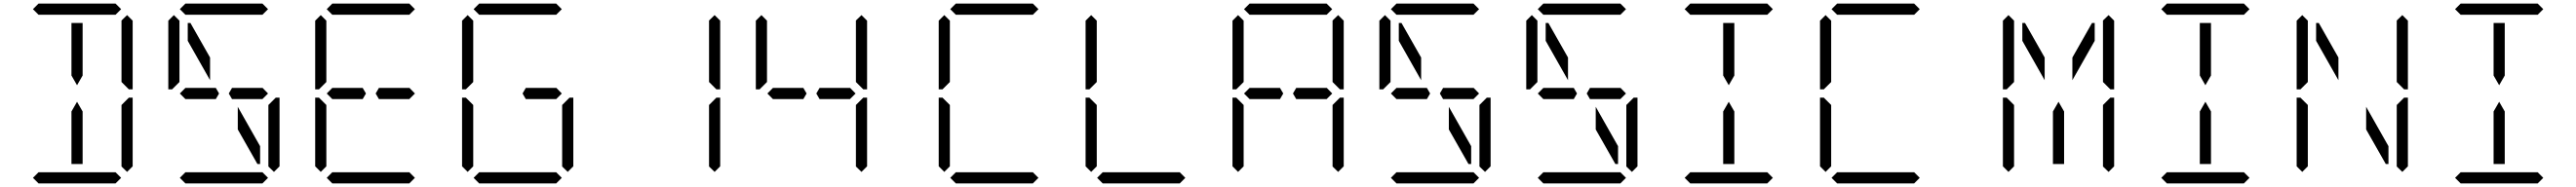

<svg xmlns="http://www.w3.org/2000/svg" viewBox="-20 -1020 14312 1040"><path d="M163 -969 194 -1000H622L653 -969L622 -938H620H439H377H196H194ZM439 -382V-108H377V-382V-400L408 -454L439 -400ZM377 -892H439V-618V-600L408 -546L377 -600V-618ZM653 -31 622 0H194L163 -31L194 -62H196H377H439H620H622ZM655 -436 696 -477H717V-95L686 -64L655 -94ZM686 -936 717 -905V-523H696L655 -564V-906Z M979 -969 1010 -1000H1438L1469 -969L1438 -938H1436H1255H1193H1012H1010ZM1023 -469H1010L979 -500L1010 -531H1023H1147H1171H1179L1197 -500L1179 -469H1171H1147ZM1147 -700V-574L1023 -793V-892H1038ZM1301 -300V-426L1425 -207V-108H1410ZM1469 -31 1438 0H1010L979 -31L1010 -62H1012H1193H1255H1436H1438ZM1471 -436 1512 -477H1533V-95L1502 -64L1471 -94ZM946 -533 936 -523H915V-905L946 -936L977 -905V-892V-564ZM1425 -531H1439L1469 -500L1438 -469H1425H1301H1277H1269L1251 -500L1269 -531H1277H1301Z M1795 -969 1826 -1000H2254L2285 -969L2254 -938H2252H2071H2009H1828H1826ZM1839 -469H1826L1795 -500L1826 -531H1839H1963H1987H1995L2013 -500L1995 -469H1987H1963ZM2285 -31 2254 0H1826L1795 -31L1826 -62H1828H2009H2071H2252H2254ZM1762 -64 1731 -95V-477H1752L1762 -467L1793 -436V-125V-108V-95ZM1762 -533 1752 -523H1731V-905L1762 -936L1793 -905V-892V-564ZM2241 -531H2255L2285 -500L2254 -469H2241H2117H2093H2085L2067 -500L2085 -531H2093H2117Z M2611 -969 2642 -1000H3070L3101 -969L3070 -938H3068H2887H2825H2644H2642ZM3101 -31 3070 0H2642L2611 -31L2642 -62H2644H2825H2887H3068H3070ZM3103 -436 3144 -477H3165V-95L3134 -64L3103 -94ZM2578 -64 2547 -95V-477H2568L2578 -467L2609 -436V-125V-108V-95ZM2578 -533 2568 -523H2547V-905L2578 -936L2609 -905V-892V-564ZM3057 -531H3071L3101 -500L3070 -469H3057H2933H2909H2901L2883 -500L2901 -531H2909H2933Z M3919 -436 3960 -477H3981V-95L3950 -64L3919 -94ZM3950 -936 3981 -905V-523H3960L3919 -564V-906Z M4287 -469H4274L4243 -500L4274 -531H4287H4411H4435H4443L4461 -500L4443 -469H4435H4411ZM4735 -436 4776 -477H4797V-95L4766 -64L4735 -94ZM4766 -936 4797 -905V-523H4776L4735 -564V-906ZM4210 -533 4200 -523H4179V-905L4210 -936L4241 -905V-892V-564ZM4689 -531H4703L4733 -500L4702 -469H4689H4565H4541H4533L4515 -500L4533 -531H4541H4565Z M5259 -969 5290 -1000H5718L5749 -969L5718 -938H5716H5535H5473H5292H5290ZM5749 -31 5718 0H5290L5259 -31L5290 -62H5292H5473H5535H5716H5718ZM5226 -64 5195 -95V-477H5216L5226 -467L5257 -436V-125V-108V-95ZM5226 -533 5216 -523H5195V-905L5226 -936L5257 -905V-892V-564Z M6565 -31 6534 0H6106L6075 -31L6106 -62H6108H6289H6351H6532H6534ZM6042 -64 6011 -95V-477H6032L6042 -467L6073 -436V-125V-108V-95ZM6042 -533 6032 -523H6011V-905L6042 -936L6073 -905V-892V-564Z M6891 -969 6922 -1000H7350L7381 -969L7350 -938H7348H7167H7105H6924H6922ZM6935 -469H6922L6891 -500L6922 -531H6935H7059H7083H7091L7109 -500L7091 -469H7083H7059ZM7383 -436 7424 -477H7445V-95L7414 -64L7383 -94ZM7414 -936 7445 -905V-523H7424L7383 -564V-906ZM6858 -64 6827 -95V-477H6848L6858 -467L6889 -436V-125V-108V-95ZM6858 -533 6848 -523H6827V-905L6858 -936L6889 -905V-892V-564ZM7337 -531H7351L7381 -500L7350 -469H7337H7213H7189H7181L7163 -500L7181 -531H7189H7213Z M7707 -969 7738 -1000H8166L8197 -969L8166 -938H8164H7983H7921H7740H7738ZM7751 -469H7738L7707 -500L7738 -531H7751H7875H7899H7907L7925 -500L7907 -469H7899H7875ZM7875 -700V-574L7751 -793V-892H7766ZM8029 -300V-426L8153 -207V-108H8138ZM8197 -31 8166 0H7738L7707 -31L7738 -62H7740H7921H7983H8164H8166ZM8199 -436 8240 -477H8261V-95L8230 -64L8199 -94ZM7674 -533 7664 -523H7643V-905L7674 -936L7705 -905V-892V-564ZM8153 -531H8167L8197 -500L8166 -469H8153H8029H8005H7997L7979 -500L7997 -531H8005H8029Z M8523 -969 8554 -1000H8982L9013 -969L8982 -938H8980H8799H8737H8556H8554ZM8567 -469H8554L8523 -500L8554 -531H8567H8691H8715H8723L8741 -500L8723 -469H8715H8691ZM8691 -700V-574L8567 -793V-892H8582ZM8845 -300V-426L8969 -207V-108H8954ZM9013 -31 8982 0H8554L8523 -31L8554 -62H8556H8737H8799H8980H8982ZM9015 -436 9056 -477H9077V-95L9046 -64L9015 -94ZM8490 -533 8480 -523H8459V-905L8490 -936L8521 -905V-892V-564ZM8969 -531H8983L9013 -500L8982 -469H8969H8845H8821H8813L8795 -500L8813 -531H8821H8845Z M9339 -969 9370 -1000H9798L9829 -969L9798 -938H9796H9615H9553H9372H9370ZM9615 -382V-108H9553V-382V-400L9584 -454L9615 -400ZM9553 -892H9615V-618V-600L9584 -546L9553 -600V-618ZM9829 -31 9798 0H9370L9339 -31L9370 -62H9372H9553H9615H9796H9798Z M10155 -969 10186 -1000H10614L10645 -969L10614 -938H10612H10431H10369H10188H10186ZM10645 -31 10614 0H10186L10155 -31L10186 -62H10188H10369H10431H10612H10614ZM10122 -64 10091 -95V-477H10112L10122 -467L10153 -436V-125V-108V-95ZM10122 -533 10112 -523H10091V-905L10122 -936L10153 -905V-892V-564Z M11447 -382V-108H11385V-382V-400L11416 -454L11447 -400ZM11602 -892H11617V-793L11493 -574V-700ZM11339 -700V-574L11215 -793V-892H11230ZM11663 -436 11704 -477H11725V-95L11694 -64L11663 -94ZM11694 -936 11725 -905V-523H11704L11663 -564V-906ZM11138 -64 11107 -95V-477H11128L11138 -467L11169 -436V-125V-108V-95ZM11138 -533 11128 -523H11107V-905L11138 -936L11169 -905V-892V-564Z M11987 -969 12018 -1000H12446L12477 -969L12446 -938H12444H12263H12201H12020H12018ZM12263 -382V-108H12201V-382V-400L12232 -454L12263 -400ZM12201 -892H12263V-618V-600L12232 -546L12201 -600V-618ZM12477 -31 12446 0H12018L11987 -31L12018 -62H12020H12201H12263H12444H12446Z M12971 -700V-574L12847 -793V-892H12862ZM13125 -300V-426L13249 -207V-108H13234ZM13295 -436 13336 -477H13357V-95L13326 -64L13295 -94ZM13326 -936 13357 -905V-523H13336L13295 -564V-906ZM12770 -64 12739 -95V-477H12760L12770 -467L12801 -436V-125V-108V-95ZM12770 -533 12760 -523H12739V-905L12770 -936L12801 -905V-892V-564Z M13619 -969 13650 -1000H14078L14109 -969L14078 -938H14076H13895H13833H13652H13650ZM13895 -382V-108H13833V-382V-400L13864 -454L13895 -400ZM13833 -892H13895V-618V-600L13864 -546L13833 -600V-618ZM14109 -31 14078 0H13650L13619 -31L13650 -62H13652H13833H13895H14076H14078Z"/></svg>

Font: DSEG14 Classic Mini
Style: Light
Weight: 300
Designer: Keshikan(Twitter:@keshinomi_88pro)
Version: Version 0.46